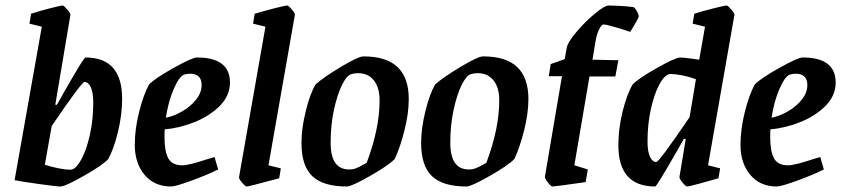

<svg xmlns="http://www.w3.org/2000/svg" viewBox="-20 -669 3058 698"><path d="M424 -310Q424 -251 408.5 -188Q393 -125 373 -90Q352 -68 284.5 -29.5Q217 9 199 9Q186 9 121.5 0Q57 -9 33 -14L132 -572L87 -583L93 -619Q116 -627 158.5 -638Q201 -649 208 -649Q212 -649 224.5 -634.5Q237 -620 236 -615L181 -288H187L210 -329Q237 -377 262 -418.5Q287 -460 291 -460Q424 -460 424 -310ZM319 -296Q319 -333 310 -352Q301 -371 287 -371Q277 -371 168 -211L143 -70Q168 -62 193.5 -57Q219 -52 234 -52L242 -53Q259 -58 277 -92Q295 -126 307 -180Q319 -234 319 -296Z M579 -199Q578 -190 578 -171Q578 -118 592 -93Q606 -68 643 -68Q667 -68 739 -92L760 -98L773 -53Q738 -35 678 -13Q618 9 602 9Q541 9 505.5 -33.5Q470 -76 470 -142Q470 -200 486 -263Q502 -326 522 -362Q543 -384 611 -422Q679 -460 696 -460Q816 -460 816 -369Q816 -321 779 -284Q742 -247 687 -225Q632 -203 579 -199ZM583 -241Q613 -247 643 -264.5Q673 -282 693 -307Q713 -332 713 -360Q713 -381 702 -391Q691 -401 672 -401Q659 -401 650 -398Q632 -392 612 -346.5Q592 -301 583 -241Z M849 -25 945 -572 900 -583 906 -619Q928 -626 972.5 -637.5Q1017 -649 1024 -649Q1029 -649 1041 -634.5Q1053 -620 1052 -615L956 -68L1001 -57L995 -21Q992 -20 984 -18Q976 -16 965 -13Q884 9 877 9Q872 9 860 -5Q848 -19 849 -25Z M1076 -149Q1076 -202 1091.5 -265Q1107 -328 1127 -362Q1156 -388 1219.5 -426Q1283 -464 1301 -464Q1385 -464 1425.5 -425Q1466 -386 1466 -309Q1466 -256 1450 -193.5Q1434 -131 1415 -91Q1393 -68 1325.5 -29.5Q1258 9 1241 9Q1155 9 1115.5 -28.5Q1076 -66 1076 -149ZM1263 -54Q1271 -55 1287 -63Q1303 -71 1313 -77Q1360 -202 1360 -304Q1360 -351 1339 -377Q1318 -403 1282 -403Q1268 -403 1256 -399Q1240 -394 1223 -359.5Q1206 -325 1194 -269.5Q1182 -214 1182 -150Q1182 -53 1249 -53Q1258 -53 1263 -54Z M1511 -149Q1511 -202 1526.5 -265Q1542 -328 1562 -362Q1591 -388 1654.5 -426Q1718 -464 1736 -464Q1820 -464 1860.5 -425Q1901 -386 1901 -309Q1901 -256 1885 -193.5Q1869 -131 1850 -91Q1828 -68 1760.5 -29.5Q1693 9 1676 9Q1590 9 1550.5 -28.5Q1511 -66 1511 -149ZM1698 -54Q1706 -55 1722 -63Q1738 -71 1748 -77Q1795 -202 1795 -304Q1795 -351 1774 -377Q1753 -403 1717 -403Q1703 -403 1691 -399Q1675 -394 1658 -359.5Q1641 -325 1629 -269.5Q1617 -214 1617 -150Q1617 -53 1684 -53Q1693 -53 1698 -54Z M2302 -609Q2301 -601 2271 -553Q2249 -561 2216 -570.5Q2183 -580 2174 -580Q2167 -580 2158.5 -563Q2150 -546 2146 -525L2134 -452L2228 -450L2217 -391H2123L2068 -68L2117 -53L2109 -7Q1998 9 1989 9Q1983 9 1971.5 -6Q1960 -21 1961 -27L2023 -392H1975L1982 -436L2033 -454L2040 -494Q2043 -514 2074.5 -551.5Q2106 -589 2142 -619Q2178 -649 2193 -649Q2208 -649 2234.5 -647.5Q2261 -646 2284 -643Q2290 -638 2296.5 -626Q2303 -614 2302 -609Z M2650 -615 2554 -68 2598 -57 2592 -21 2571 -15Q2558 -11 2521 -1Q2484 9 2478 9Q2473 9 2461.5 -5Q2450 -19 2450 -25L2473 -164H2466L2437 -113Q2367 9 2362 9Q2228 9 2228 -141Q2228 -201 2243.5 -264Q2259 -327 2280 -362Q2301 -384 2368.5 -422Q2436 -460 2453 -460Q2463 -460 2501 -455L2522 -452L2543 -572L2498 -583L2504 -619Q2528 -627 2571.5 -638Q2615 -649 2622 -649Q2626 -649 2638.5 -634.5Q2651 -620 2650 -615ZM2487 -243 2510 -381Q2486 -390 2460 -395Q2434 -400 2419 -400L2411 -399Q2394 -394 2376 -360Q2358 -326 2346 -271.5Q2334 -217 2334 -155Q2334 -118 2343 -99Q2352 -80 2366 -80Q2376 -80 2487 -243Z M2781 -199Q2780 -190 2780 -171Q2780 -118 2794 -93Q2808 -68 2845 -68Q2869 -68 2941 -92L2962 -98L2975 -53Q2940 -35 2880 -13Q2820 9 2804 9Q2743 9 2707.5 -33.5Q2672 -76 2672 -142Q2672 -200 2688 -263Q2704 -326 2724 -362Q2745 -384 2813 -422Q2881 -460 2898 -460Q3018 -460 3018 -369Q3018 -321 2981 -284Q2944 -247 2889 -225Q2834 -203 2781 -199ZM2785 -241Q2815 -247 2845 -264.5Q2875 -282 2895 -307Q2915 -332 2915 -360Q2915 -381 2904 -391Q2893 -401 2874 -401Q2861 -401 2852 -398Q2834 -392 2814 -346.5Q2794 -301 2785 -241Z"/></svg>

Font: Grenze Medium
Style: Italic
Weight: 500
Italic angle: -10°
Designer: Renata Polastri
Foundry: Omnibus-Type
Version: Version 1.002; ttfautohint (v1.8)